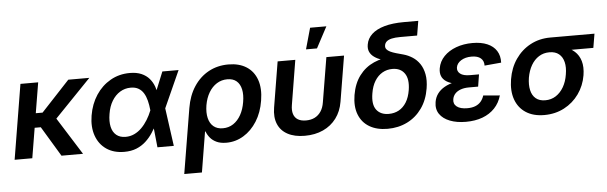

<svg xmlns="http://www.w3.org/2000/svg" viewBox="-55 -947 4275 1353"><g transform="rotate(-5 2082.5 -271.0)"><path d="M229.5 -529.3 141.6 0H16.6L104 -529.3ZM591.3 -529.3 285.6 -212.4H145L157.7 -314H241.7L442.4 -529.3ZM348.1 0 217.3 -217.3 317.4 -291 500.5 0Z M792 11.7Q717.3 11.7 666 -23.4Q614.7 -58.6 592.8 -120.8Q570.8 -183.1 584 -263.2Q597.7 -344.7 638.4 -406.5Q679.2 -468.3 740.7 -503.4Q802.2 -538.6 877.9 -538.6Q926.3 -538.6 960 -523.9Q993.7 -509.3 1015.4 -484.1Q1037.1 -459 1048.6 -426.8Q1060.1 -394.5 1064.5 -359.4H1098.6L1105 -272L1142.6 0H1026.9L999.5 -266.1Q996.1 -301.8 988.3 -332.5Q980.5 -363.3 966.6 -386.2Q952.6 -409.2 930.4 -422.1Q908.2 -435.1 875.5 -435.1Q834 -435.1 799.8 -414.1Q765.6 -393.1 742.4 -354.7Q719.2 -316.4 710.9 -263.7Q702.1 -211.4 710.7 -173.1Q719.2 -134.8 744.6 -113.8Q770 -92.8 810.5 -92.8Q843.3 -92.8 871.8 -106.2Q900.4 -119.6 924.1 -143.3Q947.8 -167 966.8 -197.8Q985.8 -228.5 999.5 -263.2L1107.9 -529.3H1222.7L1103 -263.2L1066.9 -172.9H1033.7Q1016.1 -137.2 994.4 -104Q972.7 -70.8 944.1 -44.7Q915.5 -18.6 878.2 -3.4Q840.8 11.7 792 11.7Z M1198.7 204.1 1274.9 -255.9Q1289.6 -343.8 1331.3 -407Q1373 -470.2 1435.5 -504.2Q1498 -538.1 1575.2 -538.1Q1650.9 -538.1 1702.4 -505.4Q1753.9 -472.7 1775.6 -411.4Q1797.4 -350.1 1783.2 -264.2Q1770 -181.2 1731 -119.4Q1691.9 -57.6 1635.7 -23.7Q1579.6 10.3 1514.2 10.3Q1473.6 10.3 1445.8 -2.4Q1418 -15.1 1400.6 -35.9Q1383.3 -56.6 1374 -81.5H1370.6L1323.7 204.1ZM1498 -93.3Q1539.6 -93.3 1572 -114.7Q1604.5 -136.2 1626.2 -175Q1647.9 -213.9 1656.2 -265.1Q1665 -316.4 1656.7 -354.5Q1648.4 -392.6 1624 -413.6Q1599.6 -434.6 1558.6 -434.6Q1517.6 -434.6 1484.1 -413.6Q1450.7 -392.6 1428 -354.5Q1405.3 -316.4 1396.5 -265.1Q1388.2 -213.4 1397.5 -174.6Q1406.7 -135.7 1432.4 -114.5Q1458 -93.3 1498 -93.3Z M2068.8 9.8Q1996.6 9.8 1948 -16.4Q1899.4 -42.5 1879.2 -91.1Q1858.9 -139.6 1870.1 -207L1923.3 -529.3H2048.3L1996.6 -214.4Q1990.2 -176.3 1998.8 -150.1Q2007.3 -124 2029.5 -110.6Q2051.8 -97.2 2086.9 -97.2Q2122.1 -97.2 2148.7 -110.6Q2175.3 -124 2192.6 -150.1Q2210 -176.3 2215.8 -214.4L2268.1 -529.3H2393.1L2339.8 -207Q2328.6 -139.6 2292.2 -91.1Q2255.9 -42.5 2199 -16.4Q2142.1 9.8 2068.8 9.8ZM2129.9 -596.2 2171.9 -745.6H2287.1L2207.5 -596.2Z M2654.8 11.7Q2578.6 11.7 2526.4 -19.3Q2474.1 -50.3 2451.7 -108.2Q2429.2 -166 2442.4 -246.1Q2456.1 -327.1 2497.1 -381.6Q2538.1 -436 2600.1 -463.6Q2662.1 -491.2 2737.8 -491.2L2731.9 -456.5Q2690.9 -464.4 2658 -475.8Q2625 -487.3 2602.8 -503.2Q2580.6 -519 2570.8 -541Q2561 -563 2566.4 -592.8Q2573.2 -634.3 2605.7 -664.6Q2638.2 -694.8 2695.6 -711.2Q2752.9 -727.5 2833.5 -727.5H2935.5L2918.5 -625H2799.3Q2761.7 -625 2738 -619.4Q2714.4 -613.8 2702.1 -602.8Q2689.9 -591.8 2687.5 -576.2Q2684.6 -560.1 2693.1 -548.8Q2701.7 -537.6 2719 -529.3Q2736.3 -521 2760 -514.2Q2783.7 -507.3 2811.5 -500Q2844.7 -490.7 2874.3 -471.7Q2903.8 -452.6 2924.6 -422.1Q2945.3 -391.6 2953.6 -348.4Q2961.9 -305.2 2952.6 -248Q2939.5 -167 2897.9 -108.6Q2856.4 -50.3 2793.7 -19.3Q2731 11.7 2654.8 11.7ZM2671.9 -92.3Q2711.4 -92.3 2743.2 -109.6Q2774.9 -127 2796.4 -161.6Q2817.9 -196.3 2826.2 -247.6Q2838.4 -324.2 2810.1 -365Q2781.7 -405.8 2723.6 -405.8Q2685.1 -405.8 2653.1 -387.5Q2621.1 -369.1 2599.1 -333.7Q2577.1 -298.3 2568.8 -246.6Q2555.7 -168.9 2584.7 -130.6Q2613.8 -92.3 2671.9 -92.3Z M3208.5 10.7Q3144 10.7 3095.7 -8.1Q3047.4 -26.9 3023.2 -62Q2999 -97.2 3007.3 -147Q3012.7 -180.2 3031.5 -205.6Q3050.3 -231 3081.3 -248.5Q3112.3 -266.1 3154.1 -275.4Q3195.8 -284.7 3247.6 -284.7H3324.2L3315.4 -229H3249.5Q3217.3 -229 3192.4 -220.2Q3167.5 -211.4 3152.3 -195.1Q3137.2 -178.7 3133.3 -156.2Q3127.4 -123 3152.3 -103.5Q3177.2 -84 3226.6 -84Q3259.8 -84 3283.2 -93.3Q3306.6 -102.5 3322 -120.1Q3337.4 -137.7 3345.7 -163.6L3462.4 -153.8Q3447.8 -101.6 3412.8 -64.7Q3377.9 -27.8 3326.2 -8.5Q3274.4 10.7 3208.5 10.7ZM3247.1 -255.4Q3194.8 -255.4 3156.5 -263.4Q3118.2 -271.5 3094.2 -287.1Q3070.3 -302.7 3061 -326.2Q3051.8 -349.6 3057.1 -380.9Q3065.4 -429.2 3099.6 -464.6Q3133.8 -500 3186.3 -519.3Q3238.8 -538.6 3302.2 -538.6Q3363.8 -538.6 3406.7 -520Q3449.7 -501.5 3471.7 -466.8Q3493.7 -432.1 3491.7 -383.3L3373.5 -372.6Q3374.5 -405.8 3352.5 -424.8Q3330.6 -443.8 3287.1 -443.8Q3243.2 -443.8 3213.1 -425Q3183.1 -406.2 3178.2 -376.5Q3174.3 -349.6 3196.3 -332Q3218.3 -314.5 3266.1 -314.5H3329.1L3319.3 -255.4Z M3763.2 11.2Q3685.5 11.2 3633.3 -22.7Q3581.1 -56.6 3559.3 -117.7Q3537.6 -178.7 3550.8 -259.8Q3564 -340.8 3606 -401.4Q3647.9 -461.9 3711.2 -495.6Q3774.4 -529.3 3852.1 -529.3H4164.6L4147.9 -430.2H3927.7L3835.9 -426.3Q3794.4 -426.3 3761.7 -405.5Q3729 -384.8 3707.5 -347.7Q3686 -310.5 3677.2 -260.3Q3669.4 -210.4 3678 -172.4Q3686.5 -134.3 3711.9 -113Q3737.3 -91.8 3778.8 -91.8Q3820.8 -91.8 3853.8 -113Q3886.7 -134.3 3908.7 -172.1Q3930.7 -210 3938.5 -260.3Q3947.3 -310.5 3938.2 -347.7Q3929.2 -384.8 3903.8 -405.5Q3878.4 -426.3 3836.9 -426.3L3842.3 -467.3Q3896.5 -467.3 3940.9 -454.1Q3985.4 -440.9 4015.9 -413.8Q4046.4 -386.7 4058.8 -344.5Q4071.3 -302.2 4062 -244.1Q4049.8 -170.9 4008.5 -113Q3967.3 -55.2 3904.1 -22Q3840.8 11.2 3763.2 11.2Z"/></g></svg>

Font: Inter 24pt SemiBold
Style: Italic
Weight: 600
Italic angle: -9.3988°
Designer: Rasmus Andersson
Foundry: rsms
Version: Version 4.001;git-66647c0bb